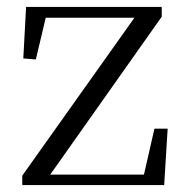

<svg xmlns="http://www.w3.org/2000/svg" viewBox="-20 -532 534 552"><path d="M44 0V-27L380 -500V-473L372 -481H238H87L116 -500L83 -361L47 -364L55 -512H445V-484L111 -11L117 -51L118 -30H258H415L390 -13L424 -162H462L452 0Z"/></svg>

Font: Noto Serif KR ExtraLight Light
Style: Regular
Weight: 300
Version: Version 2.003-H1;hotconv 1.1.1;makeotfexe 2.6.0